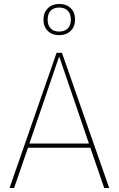

<svg xmlns="http://www.w3.org/2000/svg" viewBox="-20 -947 597 967"><path d="M435 -203H121L51 0H28L265 -681H292L530 0H505ZM428 -224 278 -663 128 -224ZM358 -849Q358 -813 336 -791.5Q314 -770 278 -770Q242 -770 220.5 -791.5Q199 -813 199 -848Q199 -884 221 -905.5Q243 -927 278 -927Q315 -927 336.5 -905.5Q358 -884 358 -849ZM220 -848Q220 -820 235 -804Q250 -788 278 -788Q306 -788 321.5 -804Q337 -820 337 -849Q337 -877 321.5 -893Q306 -909 278 -909Q250 -909 235 -893Q220 -877 220 -848Z"/></svg>

Font: Fira Sans Thin
Style: Regular
Weight: 100
Designer: bBox Type GmbH & Carrois Corporate GbR & Edenspiekermann AG
Foundry: bBox Type GmbH & Carrois Corporate GbR & Edenspiekermann AG
Version: Version 4.301